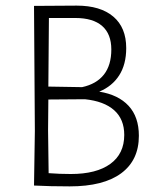

<svg xmlns="http://www.w3.org/2000/svg" viewBox="-20 -660 556 683"><path d="M474 -177Q474 -90 411 -43.5Q348 3 228 3Q158 3 101 0L104 -194L101 -639L253 -640Q337 -640 383 -601Q429 -562 429 -489Q429 -431 404 -392Q379 -353 333 -334Q401 -323 437.5 -283.5Q474 -244 474 -177ZM248 -596H154L152 -352L272 -350Q323 -361 349.5 -394.5Q376 -428 376 -484Q376 -539 343.5 -567.5Q311 -596 248 -596ZM422 -180Q422 -236 386 -268Q350 -300 282 -307L152 -306L151 -197L153 -44Q192 -41 232 -41Q323 -41 372.5 -77Q422 -113 422 -180Z"/></svg>

Font: Luna Sans Light
Style: Regular
Weight: 300
Designer: Juan Pablo del Peral
Foundry: Huerta Tipografica
Version: Version 2.001; ttfautohint (v1.5)